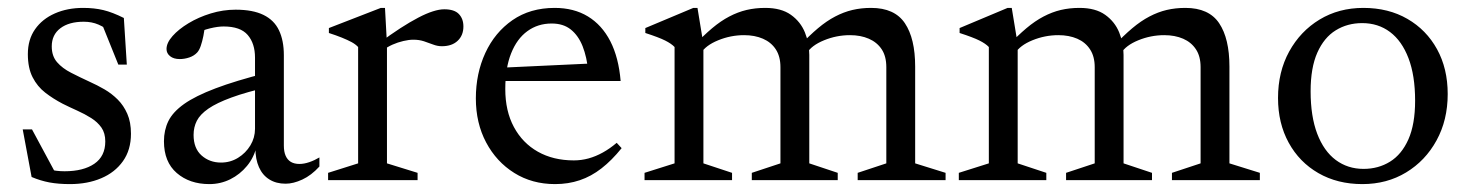

<svg xmlns="http://www.w3.org/2000/svg" viewBox="-20 -456 3722 486"><path d="M190.5 -436Q218.5 -436 241.5 -430.5Q264.5 -425 293.5 -410.5L301 -292.5H279.5L230.5 -414L264.5 -372Q246 -386.5 229.2 -393.8Q212.5 -401 192 -401Q154.5 -401 132.8 -384.5Q111 -368 111 -338.5Q111 -314 124.5 -298.5Q138 -283 160 -271.8Q182 -260.5 207 -249Q226 -240.5 244.5 -229.8Q263 -219 278 -204Q293 -189 302.2 -168Q311.5 -147 311.5 -117.5Q311.5 -76.5 291.2 -48Q271 -19.5 236.2 -4.8Q201.5 10 157 10Q128 10 105.2 5.8Q82.5 1.5 60 -8L37.5 -128.5H61L128 -4L67 -43Q86 -34 98.8 -29.5Q111.5 -25 122 -23.8Q132.5 -22.5 143.5 -22.5Q191 -22.5 218.8 -41.5Q246.5 -60.5 246.5 -98Q246.5 -119 236.8 -133Q227 -147 210.8 -157.2Q194.5 -167.5 175.5 -176Q156.5 -184.5 138.5 -193.5Q114.5 -206 94.5 -221.5Q74.5 -237 62.5 -260.5Q50.5 -284 50.5 -319Q50.5 -356 68.8 -382Q87 -408 118.8 -422Q150.5 -436 190.5 -436Z M654.5 -271.5 662.5 -236.5Q603.5 -223 566 -209.2Q528.5 -195.5 507.5 -181Q486.5 -166.5 478.2 -150.2Q470 -134 470 -114.5Q470 -80.5 490.2 -62.5Q510.5 -44.5 539.5 -44.5Q563 -44.5 582.5 -56.5Q602 -68.5 613.8 -88Q625.5 -107.5 625.5 -130V-310Q625.5 -346 607 -367.5Q588.5 -389 546 -389Q531 -389 511.5 -384.2Q492 -379.5 473.5 -370L499 -393Q497.5 -379 494.8 -365Q492 -351 488.2 -340Q484.5 -329 479 -323Q471 -314.5 459 -310.5Q447 -306.5 435 -306.5Q419.5 -306.5 410.5 -313.8Q401.5 -321 401.5 -332Q401.5 -347.5 416.8 -364.8Q432 -382 457.2 -397.2Q482.5 -412.5 513.5 -422Q544.5 -431.5 576.5 -431.5Q620 -431.5 647 -418.2Q674 -405 686.2 -379.2Q698.5 -353.5 698.5 -316V-87.5Q698.5 -72 703 -61.8Q707.5 -51.5 716.2 -46.2Q725 -41 738 -41Q749.5 -41 762.8 -45.5Q776 -50 788.5 -57.5V-34.5Q768 -12 745.2 -1.5Q722.5 9 703 9Q679 9 661.8 -1.8Q644.5 -12.5 635.5 -32.8Q626.5 -53 626.5 -80.5L629.5 -85.5Q623 -57.5 605.2 -36Q587.5 -14.5 562.8 -2.2Q538 10 510 10Q460 10 427.5 -18Q395 -46 395 -98.5Q395 -126.5 406.2 -149.5Q417.5 -172.5 446 -192.8Q474.5 -213 525.2 -232.2Q576 -251.5 654.5 -271.5Z M1104.5 -432.5Q1130 -432.5 1141.5 -420.5Q1153 -408.5 1153 -389Q1153 -366.5 1138.5 -352.8Q1124 -339 1098.5 -339Q1087.5 -339 1076.5 -343.2Q1065.5 -347.5 1053.2 -351.5Q1041 -355.5 1026.5 -355.5Q1015 -355.5 1001 -352.2Q987 -349 973.5 -343Q960 -337 950 -329L939 -346.5Q968.5 -368.5 993.2 -384.5Q1018 -400.5 1038.5 -411.2Q1059 -422 1075.5 -427.2Q1092 -432.5 1104.5 -432.5ZM959.5 -344.5V-42.5L1037 -18.5V0H810.5V-18.5L886.5 -42.5V-337Q880 -344 869.8 -349.5Q859.5 -355 845.2 -360.8Q831 -366.5 812.5 -372.5V-385L944 -436H954.5Z M1384 -436Q1432.5 -436 1468 -414.5Q1503.5 -393 1524.8 -351.8Q1546 -310.5 1551 -251H1245L1246 -284.5L1503 -296.5L1469 -275.5Q1465.5 -311.5 1454.8 -338.8Q1444 -366 1425 -381.2Q1406 -396.5 1376.5 -396.5Q1341.5 -396.5 1315 -377.2Q1288.5 -358 1273.8 -321Q1259 -284 1259 -230.5Q1259 -175 1280.8 -134.5Q1302.5 -94 1341.5 -72Q1380.5 -50 1432.5 -50Q1451.5 -50 1469.8 -55Q1488 -60 1506 -70Q1524 -80 1541 -94.5L1553.5 -81Q1528.5 -50 1502.5 -29.8Q1476.5 -9.5 1447.5 0.2Q1418.5 10 1385 10Q1327 10 1281.8 -18.2Q1236.5 -46.5 1210.5 -95.5Q1184.5 -144.5 1184.5 -207Q1184.5 -270 1208.5 -322Q1232.5 -374 1277.2 -405Q1322 -436 1384 -436Z M1760.5 -344.5V-42.5L1833 -18.5V0H1611.5V-18.5L1687.5 -42.5V-337Q1679.5 -345.5 1663.5 -353.5Q1647.5 -361.5 1613.5 -372.5V-385L1735 -436H1745.5ZM2028.5 -317V-42.5L2100.5 -18.5V0H1883V-18.5L1955.5 -42.5V-286Q1955.5 -313 1943.8 -331Q1932 -349 1911.2 -358Q1890.5 -367 1863.5 -367Q1829.5 -367 1797.8 -354Q1766 -341 1754 -321L1735.5 -339.5Q1760.5 -366 1782.5 -384.5Q1804.5 -403 1826 -414.2Q1847.5 -425.5 1869.8 -430.8Q1892 -436 1917 -436Q1957.5 -436 1982 -418.5Q2006.5 -401 2017.5 -373.8Q2028.5 -346.5 2028.5 -317ZM2296.5 -287.5V-42.5L2373.5 -18.5V0H2151V-18.5L2223.5 -42.5V-286Q2223.5 -313.5 2211.8 -331.2Q2200 -349 2179.2 -358Q2158.5 -367 2131.5 -367Q2097.5 -367 2065.8 -354Q2034 -341 2022 -321L2003.5 -339.5Q2028.5 -366 2050.5 -384.5Q2072.5 -403 2094 -414.2Q2115.5 -425.5 2137.8 -430.8Q2160 -436 2185 -436Q2244.5 -436 2270.5 -397.2Q2296.5 -358.5 2296.5 -287.5Z M2556 -344.5V-42.5L2628.5 -18.5V0H2407V-18.5L2483 -42.5V-337Q2475 -345.5 2459 -353.5Q2443 -361.5 2409 -372.5V-385L2530.5 -436H2541ZM2824 -317V-42.5L2896 -18.5V0H2678.5V-18.5L2751 -42.5V-286Q2751 -313 2739.2 -331Q2727.5 -349 2706.8 -358Q2686 -367 2659 -367Q2625 -367 2593.2 -354Q2561.5 -341 2549.5 -321L2531 -339.5Q2556 -366 2578 -384.5Q2600 -403 2621.5 -414.2Q2643 -425.5 2665.2 -430.8Q2687.5 -436 2712.5 -436Q2753 -436 2777.5 -418.5Q2802 -401 2813 -373.8Q2824 -346.5 2824 -317ZM3092 -287.5V-42.5L3169 -18.5V0H2946.5V-18.5L3019 -42.5V-286Q3019 -313.5 3007.2 -331.2Q2995.5 -349 2974.8 -358Q2954 -367 2927 -367Q2893 -367 2861.2 -354Q2829.5 -341 2817.5 -321L2799 -339.5Q2824 -366 2846 -384.5Q2868 -403 2889.5 -414.2Q2911 -425.5 2933.2 -430.8Q2955.5 -436 2980.5 -436Q3040 -436 3066 -397.2Q3092 -358.5 3092 -287.5Z M3431.5 -28.5Q3469 -28.5 3498.5 -46.8Q3528 -65 3545 -103.2Q3562 -141.5 3562 -201Q3562 -265 3545.2 -308.8Q3528.5 -352.5 3498.5 -375Q3468.5 -397.5 3428 -397.5Q3390.5 -397.5 3361 -379.2Q3331.5 -361 3314.5 -322.8Q3297.5 -284.5 3297.5 -225Q3297.5 -161.5 3314.2 -117.5Q3331 -73.5 3361.2 -51Q3391.5 -28.5 3431.5 -28.5ZM3428.5 10Q3365.5 10 3317.2 -17.8Q3269 -45.5 3242 -94.8Q3215 -144 3215 -208Q3215 -274 3243.2 -325.5Q3271.5 -377 3320.2 -406.5Q3369 -436 3431 -436Q3494.5 -436 3542.5 -408.2Q3590.5 -380.5 3617.5 -331.5Q3644.5 -282.5 3644.5 -218Q3644.5 -152 3616.2 -100.5Q3588 -49 3539.2 -19.5Q3490.5 10 3428.5 10Z"/></svg>

Font: Newsreader 16pt
Style: Regular
Weight: 400
Designer: Hugues Gentile
Foundry: Production Type
Version: Version 1.003